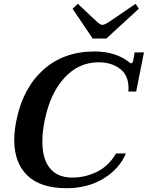

<svg xmlns="http://www.w3.org/2000/svg" viewBox="-20 -981 778 1011"><path d="M362 -935 390 -961 491 -866Q509 -850 519 -850Q530 -850 555 -866L694 -961L711 -935L540 -778H468ZM55 -244Q55 -293 67 -350Q101 -517 208 -613.5Q315 -710 478 -710Q590 -710 662 -652Q666 -648 670 -648Q678 -648 681 -660L689 -705H738L697 -499H656Q662 -577 616.5 -615Q571 -653 499 -653Q395 -653 320 -572Q245 -491 216 -350Q203 -289 203 -235Q203 -144 243 -95Q283 -46 361 -46Q428 -46 490 -76Q552 -106 591 -173H643Q609 -92 525.5 -41Q442 10 330 10Q194 10 124.5 -56.5Q55 -123 55 -244Z"/></svg>

Font: Taviraj SemiBold
Style: Italic
Weight: 600
Italic angle: -12°
Designer: Katatrad Team
Foundry: CadsonDemak
Version: Version 1.001